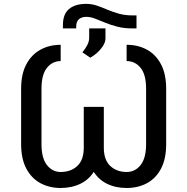

<svg xmlns="http://www.w3.org/2000/svg" viewBox="-20 -937 943 967"><path d="M647.9 -859.4H667.5V-793.9H646.5Q604 -793.9 569.8 -803Q535.6 -812 508.5 -823.2Q481.4 -834.5 458.5 -843.3Q435.5 -852.1 414.6 -852.1Q392.1 -852.1 377.9 -840.6Q363.8 -829.1 363.8 -802.7V-793.9H296.9V-811Q296.9 -866.2 327.9 -891.8Q358.9 -917.5 413.6 -917.5Q442.4 -917.5 468 -908.7Q493.7 -899.9 520.5 -888.4Q547.4 -877 578.4 -868.2Q609.4 -859.4 647.9 -859.4ZM434.6 -646.5 395 -673.3Q411.1 -693.4 420.2 -711.2Q429.2 -729 429.2 -747.1V-793.9H511.2V-744.1Q511.2 -725.1 498.8 -705.8Q486.3 -686.5 468.5 -670.7Q450.7 -654.8 434.6 -646.5ZM285.6 -711.4V-629.4Q244.1 -629.4 216.6 -595.5Q189 -561.5 189 -490.2V-211.4Q189 -140.1 216.6 -105.5Q244.1 -70.8 285.6 -70.8Q336.9 -70.8 369.4 -101.1Q401.9 -131.3 401.9 -193.4V-398.9H482.9V-193.4Q482.9 -125 457.3 -79.8Q431.6 -34.7 387 -12.5Q342.3 9.8 285.6 9.8Q229 9.8 183.8 -14.4Q138.7 -38.6 112.5 -87.9Q86.4 -137.2 86.4 -211.4V-490.2Q86.4 -564 112.5 -613Q138.7 -662.1 183.8 -686.8Q229 -711.4 285.6 -711.4ZM617.7 -629.4V-711.4Q675.3 -711.4 720.2 -686.8Q765.1 -662.1 791 -613Q816.9 -564 816.9 -490.2V-211.4Q816.9 -136.7 791 -87.6Q765.1 -38.6 720.2 -14.4Q675.3 9.8 617.7 9.8Q561 9.8 516.8 -12.5Q472.7 -34.7 447.3 -79.8Q421.9 -125 421.9 -193.4V-398.9H502.9V-193.4Q502.9 -131.3 535.4 -101.1Q567.9 -70.8 617.7 -70.8Q660.2 -70.8 688 -105.5Q715.8 -140.1 715.8 -211.4V-490.2Q715.8 -561.5 688 -595.5Q660.2 -629.4 617.7 -629.4Z"/></svg>

Font: Sahel VF Regular
Style: Regular
Weight: 400
Foundry: Saber Rastikerdar (saber.rastikerdar@gmail.com)
Version: Version 3.4.0